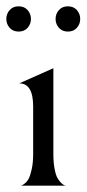

<svg xmlns="http://www.w3.org/2000/svg" viewBox="-25 -588 274 608"><path d="M62.5 -500Q52 -488 34 -488Q16 -488 5.5 -500Q-5 -512 -5 -528Q-5 -544 5.5 -556Q16 -568 34 -568Q52 -568 62.5 -556Q73 -544 73 -528Q73 -512 62.5 -500ZM218.5 -500Q208 -488 190 -488Q172 -488 161.5 -500Q151 -512 151 -528Q151 -544 161.5 -556Q172 -568 190 -568Q208 -568 218.5 -556Q229 -544 229 -528Q229 -512 218.5 -500ZM80 -251Q80 -324 36 -324L144 -372V-100Q144 -73 148 -52.5Q152 -32 158 -22.5Q164 -13 170 -7.5Q176 -2 180 -1L184 0H40Q42 0 44.5 -1Q47 -2 54 -7.5Q61 -13 66 -22.5Q71 -32 75.5 -52.5Q80 -73 80 -100Z"/></svg>

Font: Bellefair
Style: Regular
Weight: 400
Designer: Nick Shinn, Liron Lavi Turkenic
Foundry: Shinntype
Version: Version 1.003;PS 001.003;hotconv 1.0.88;makeotf.lib2.5.64775